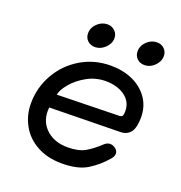

<svg xmlns="http://www.w3.org/2000/svg" viewBox="-127 -803 865 918"><g transform="rotate(20 305.5 -344.0)"><path d="M50 -214Q50 -294 89 -363Q128 -432 196.5 -473Q265 -514 349 -514Q410 -514 459.5 -492Q509 -470 538.5 -428Q568 -386 568 -330Q568 -278 550 -254.5Q532 -231 497 -231L139 -225Q138 -218 138 -206Q138 -149 179 -112.5Q220 -76 286 -76Q341 -76 374.5 -95Q408 -114 446 -150Q459 -161 473 -161Q488 -161 501 -150.5Q514 -140 514 -126Q514 -111 499 -95Q463 -53 415.5 -23.5Q368 6 286 6Q213 6 159.5 -23.5Q106 -53 78 -103.5Q50 -154 50 -214ZM466 -302Q479 -302 483 -308.5Q487 -315 487 -332Q487 -380 448.5 -408Q410 -436 351 -436Q300 -436 256 -411.5Q212 -387 184 -353.5Q156 -320 152 -295ZM192 -622Q192 -651 214.5 -672.5Q237 -694 266 -694Q288 -694 303.5 -679Q319 -664 319 -643Q319 -615 296 -593Q273 -571 245 -571Q222 -571 207 -585.5Q192 -600 192 -622ZM444 -622Q444 -651 466.5 -672.5Q489 -694 518 -694Q540 -694 555 -679.5Q570 -665 570 -643Q570 -615 547.5 -593Q525 -571 497 -571Q474 -571 459 -585.5Q444 -600 444 -622Z"/></g></svg>

Font: Mali Medium
Style: Italic
Weight: 500
Italic angle: -10°
Version: Version 1.000; ttfautohint (v1.6)